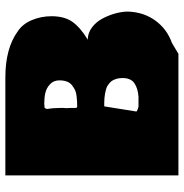

<svg xmlns="http://www.w3.org/2000/svg" viewBox="-4 -714 696 728"><g transform="rotate(-90 344.0 -350.0)"><path d="M557.6 -365.2Q582.5 -365.2 603.5 -349.6Q624.5 -334 637.2 -310.3Q649.9 -286.6 657 -261Q664.1 -235.4 664.1 -212.9Q662.1 -153.3 630.1 -109.1Q598.1 -64.9 544.9 -45.9L503.9 -21.5H43V-677.7H414.1Q524.4 -677.7 588.9 -630.9Q617.2 -612.3 631.8 -577.1Q646.5 -542 646.5 -502.9Q646.5 -453.1 624.8 -422.9Q603 -392.6 557.6 -365.2ZM304.7 -302.7 285.2 -181.2Q285.2 -179.2 292 -176.5Q298.8 -173.8 303.7 -172.9H341.8Q373.5 -175.3 392.8 -188.7Q412.1 -202.1 412.1 -233.4Q412.1 -244.6 409.7 -253.9Q407.2 -263.2 403.6 -270Q399.9 -276.9 393.6 -282.2Q387.2 -287.6 381.6 -291Q376 -294.4 366.7 -296.6Q357.4 -298.8 351.3 -300Q345.2 -301.3 335.2 -302Q325.2 -302.7 319.8 -302.7Q314.5 -302.7 304.7 -302.7ZM294.9 -517.6Q298.8 -495.6 298.8 -466.8V-457Q298.8 -455.6 298.3 -452.1Q297.9 -448.7 297.9 -447.3Q297.9 -445.3 298.3 -438.7Q298.8 -432.1 298.8 -427.7V-412.1Q298.8 -406.7 302.7 -405.3Q315.4 -405.3 322.8 -405.8Q330.1 -406.2 344 -407.7Q357.9 -409.2 366.7 -413.6Q375.5 -418 384.8 -425Q394 -432.1 398.7 -444.3Q403.3 -456.5 403.3 -472.7Q403.3 -494.6 388.7 -508.3Q374 -522 355.5 -526.1Q336.9 -530.3 313.5 -530.3Q311.5 -529.3 302.7 -529.3V-530.3Q294.9 -527.3 294.9 -517.6Z"/></g></svg>

Font: Bowlby One SC
Style: Regular
Weight: 400
Width: 1
Version: Version 1.2